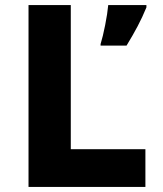

<svg xmlns="http://www.w3.org/2000/svg" viewBox="-20 -734 640 754"><path d="M551 0V-148H258V-714H92V0ZM477 -555Q502 -596 520.5 -631Q539 -666 555 -705V-714H405Q402 -681 393 -635.5Q384 -590 375 -561V-555Z"/></svg>

Font: Noto Sans Mono UI ExtraBold
Style: Regular
Weight: 800
Designer: Monotype Design team
Foundry: Monotype Imaging Inc.
Version: 1.000